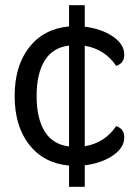

<svg xmlns="http://www.w3.org/2000/svg" viewBox="-20 -622 531 734"><path d="M455 -97Q455 -57 411.5 -27.5Q368 2 304 10V92H244V11Q147 2 91.5 -69Q36 -140 36 -255Q36 -370 91.5 -441Q147 -512 244 -521V-602H304V-520Q368 -512 411.5 -482.5Q455 -453 455 -413Q455 -380 424 -370Q404 -401 373 -421Q342 -441 304 -447V-63Q342 -69 373 -89Q404 -109 424 -140Q455 -130 455 -97ZM244 -62V-448Q181 -440 150.5 -390Q120 -340 120 -255Q120 -170 150.5 -120Q181 -70 244 -62Z"/></svg>

Font: Thasadith
Style: Bold
Weight: 700
Designer: Cadson Demak Co.,Ltd.
Foundry: Cadson Demak Co.,Ltd.
Version: Version 1.000; ttfautohint (v1.6)